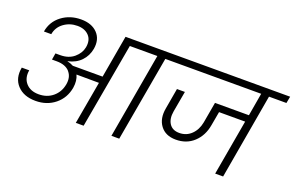

<svg xmlns="http://www.w3.org/2000/svg" viewBox="-92 -1101 2223 1452"><g transform="rotate(20 1019.5 -374.5)"><path d="M296.9 -440.9Q364.7 -440.9 407.7 -477.5Q450.7 -514.2 460 -563Q471.2 -623.5 437.7 -658.7Q404.3 -693.8 345.2 -693.8Q283.7 -693.8 236.3 -659.2Q189 -624.5 179.2 -566.9H120.1Q134.3 -649.9 200 -699.5Q265.6 -749 355 -749Q440.4 -749 486.8 -700.7Q533.2 -652.3 520 -573.2Q509.3 -513.7 469.7 -472.4Q430.2 -431.2 366.2 -417L365.2 -415Q390.1 -411.1 414.1 -397.9H653.8L713.9 -740.2H917L909.2 -686H768.1L646 0H583L644 -344.2L462.9 -345.2Q483.4 -301.8 474.1 -243.2Q459 -156.7 394.3 -104.2Q329.6 -51.8 238.8 -51.8Q143.1 -51.8 91.3 -107.7Q39.6 -163.6 56.2 -252.9H116.2Q105 -189 141.1 -147.9Q177.2 -106.9 244.1 -106.9Q311.5 -106.9 357.9 -146Q404.3 -185.1 416 -249Q426.3 -308.1 396 -345.2H395V-347.2Q360.8 -388.2 288.1 -388.2H250L258.8 -440.9Z M869.6 0 989.7 -686H848.6L858.9 -740.2H1203.6L1193.8 -686H1053.7L932.6 0Z M1135.3 -686 1145.5 -740.2H2038.6L2028.3 -686H1888.2L1768.6 0H1704.6L1783.2 -446.8H1573.2L1553.2 -335Q1538.1 -246.6 1479.7 -192.6Q1421.4 -138.7 1334.5 -139.2Q1252.4 -139.6 1211.2 -194.8Q1169.9 -250 1185.5 -335.9L1214.4 -502H1278.3L1248.5 -335Q1237.8 -272.5 1263.2 -234.1Q1288.6 -195.8 1343.3 -195.8Q1400.4 -195.8 1439.9 -234.1Q1479.5 -272.5 1491.2 -335L1520.5 -502H1793.5L1825.2 -686Z"/></g></svg>

Font: SVN-Poppins Light
Style: Italic
Weight: 300
Italic angle: -10°
Designer: Ninad Kale (Devanagari), Jonny Pinhorn (Latin)
Foundry: Indian Type Foundry
Version: Version 3.002 2017